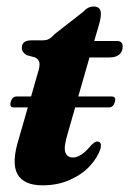

<svg xmlns="http://www.w3.org/2000/svg" viewBox="-20 -560 397 590"><path d="M13 -247Q17.5 -263.5 31 -263.5H75.5L95.5 -333.5Q103 -356 101.2 -366.8Q99.5 -377.5 88 -383.5L62 -390.5Q47 -399.5 47 -413Q47 -436 76.5 -436H110Q121.5 -436 129.2 -439.5Q137 -443 147 -454.5L236 -524Q250 -540 268 -540Q290 -540 290 -517.5Q290 -511.5 288.5 -502.5Q287 -493.5 283 -480L269.5 -434H340Q357 -434 357 -417Q357 -401 346.2 -392.2Q335.5 -383.5 317.5 -383.5H255L220.5 -263.5H323.5Q337.5 -263.5 333 -247Q328.5 -230 315 -230H211L187.5 -148Q175 -106.5 181 -91.2Q187 -76 204 -76Q229.5 -76 260.5 -114Q268 -121 271.8 -123.2Q275.5 -125.5 279.5 -125Q293.5 -124.5 289 -104Q280 -75.5 255.8 -49.5Q231.5 -23.5 194.2 -7Q157 9.5 111 9.5Q52.5 9.5 33.5 -25.2Q14.5 -60 38 -134.5L65.5 -230H21.5Q8.5 -230 13 -247Z"/></svg>

Font: Fraunces 144pt S050
Style: Bold Italic
Weight: 700
Italic angle: -16°
Version: Version 1.000; ttfautohint (v1.8.3)